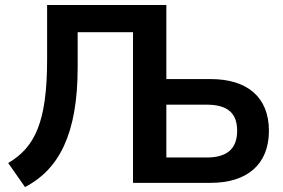

<svg xmlns="http://www.w3.org/2000/svg" viewBox="-20 -739 1144 776"><path d="M81.1 17.1C218.3 -54.2 293.9 -197.3 293.9 -466.3V-608.9H517.6V0H831.5C979 0 1066.9 -74.7 1066.9 -210.4C1066.9 -346.2 979.5 -419.4 831.5 -419.4H652.3V-718.8H170.4V-499C170.4 -245.1 121.1 -144 13.2 -80.1ZM652.3 -315.9H815.4C899.9 -315.9 938.5 -281.7 938.5 -210.4C938.5 -138.7 898.9 -102.5 815.4 -102.5H652.3Z"/></svg>

Font: Winston SemiBold
Style: Regular
Weight: 600
Designer: Vernon Adams, Kim Jin-seong, David Berlow, Cristiano Sobral
Foundry: The Winston Project Authors
Version: Version 3.004